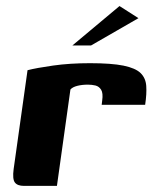

<svg xmlns="http://www.w3.org/2000/svg" viewBox="-20 -609 503 629"><path d="M166.5 0H58.7Q37.2 0 28.8 -11.1Q20.3 -22.1 24.7 -55.2L70.2 -379Q98.9 -386.4 153.8 -394.2Q208.7 -402 274.9 -402Q345 -402 384.5 -394Q423.9 -385.9 440.6 -369.6Q457.3 -353.3 459.1 -327.6Q461 -301.9 455.5 -265.6H313.1L314.8 -279.6Q318.2 -303.9 311.3 -315Q304.4 -326 292.7 -328.9Q281.1 -331.7 267.7 -331.7Q248.9 -331.7 233.3 -327.8Q217.6 -323.8 210.7 -315.8ZM217.1 -460 371.5 -589.2 433.6 -549.5 278.2 -460Z"/></svg>

Font: Genos Thin
Style: Italic
Weight: 100
Italic angle: -8°
Designer: Robert E. Leuschke
Foundry: Robert E. Leuschke
Version: Version 1.010